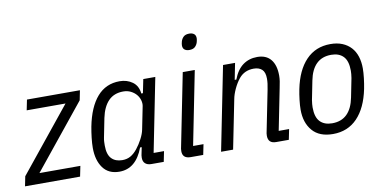

<svg xmlns="http://www.w3.org/2000/svg" viewBox="-79 -946 2323 1164"><g transform="rotate(-10 1082.5 -363.5)"><path d="M-7 0 5 -60 322 -452H83L96 -516H422L410 -456L93 -64H345L332 0Z M771 0Q747 0 733.5 -12Q720 -24 720 -47Q720 -55 721 -62Q722 -69 724 -77L731 -111H721Q675 12 573 12Q506 12 472 -35Q438 -82 438 -158Q438 -185 442 -220Q446 -255 452 -287Q475 -404 529 -466Q583 -528 668 -528Q713 -528 746.5 -504Q780 -480 785 -432H795L812 -516H886L796 -64H860L847 0ZM602 -54Q631 -54 653 -66.5Q675 -79 695 -104Q715 -129 731 -159.5Q747 -190 752 -216L780 -356Q783 -373 777.5 -392Q772 -411 759 -426.5Q746 -442 725.5 -452.5Q705 -463 679 -463Q622 -463 587.5 -427.5Q553 -392 539 -325L516 -209Q513 -195 512.5 -182Q512 -169 512 -159Q512 -104 536 -79Q560 -54 602 -54Z M1118 -641Q1100 -641 1089 -649.5Q1078 -658 1078 -676Q1078 -685 1082 -700Q1087 -717 1099 -728Q1111 -739 1134 -739Q1152 -739 1163 -730.5Q1174 -722 1174 -704Q1174 -695 1170 -680Q1165 -663 1153 -652Q1141 -641 1118 -641ZM1013 0Q963 0 963 -45Q963 -53 964 -60Q965 -67 967 -75L1055 -516H1129L1039 -64H1103L1090 0Z M1200 0 1303 -516H1377L1357 -415H1367Q1389 -473 1426.5 -500.5Q1464 -528 1515 -528Q1570 -528 1598.5 -493Q1627 -458 1627 -394Q1627 -378 1624.5 -360Q1622 -342 1617 -320L1566 -64H1630L1617 0H1539Q1490 0 1490 -47Q1490 -55 1491 -62Q1492 -69 1494 -77L1543 -322Q1551 -360 1551 -388Q1551 -428 1532.5 -445Q1514 -462 1482 -462Q1425 -462 1391 -421Q1370 -395 1354.5 -361.5Q1339 -328 1334 -300L1274 0Z M1888 12Q1804 12 1761.5 -37.5Q1719 -87 1719 -167Q1719 -193 1723 -227Q1727 -261 1733 -291Q1756 -405 1815 -466.5Q1874 -528 1965 -528Q2007 -528 2038.5 -515Q2070 -502 2091.5 -478.5Q2113 -455 2123.5 -422Q2134 -389 2134 -349Q2134 -323 2130 -289Q2126 -255 2120 -225Q2097 -111 2038 -49.5Q1979 12 1888 12ZM1894 -53Q1951 -53 1985.5 -87Q2020 -121 2033 -187L2056 -303Q2058 -315 2059 -327Q2060 -339 2060 -348Q2060 -408 2033.5 -435.5Q2007 -463 1959 -463Q1902 -463 1867.5 -429Q1833 -395 1820 -329L1797 -213Q1795 -201 1794 -189Q1793 -177 1793 -168Q1793 -108 1819.5 -80.5Q1846 -53 1894 -53Z"/></g></svg>

Font: IBM Plex Sans Cond
Style: Italic
Weight: 400
Width: 3
Italic angle: -11°
Designer: Mike Abbink, Paul van der Laan, Pieter van Rosmalen
Foundry: Bold Monday
Version: Version 1.3